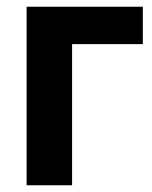

<svg xmlns="http://www.w3.org/2000/svg" viewBox="-20 -550 450 570"><path d="M59 -530H404V-419H194V0H59Z"/></svg>

Font: 
Style: 㨦
Weight: 700
Designer: A.Korolkova, Vitaly Kuzmin
Foundry: ParaType Ltd
Version: Version 2.000